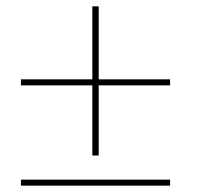

<svg xmlns="http://www.w3.org/2000/svg" viewBox="-20 -595 630 605"><path d="M271 -326H46V-345H271V-575H291V-345H516V-326H291V-105H271ZM516 -29V-10H46V-29Z"/></svg>

Font: Fixel Italic Variable Display Thin
Style: Italic
Weight: 100
Italic angle: -10°
Designer: AlfaBravo + MacPaw
Foundry: Kyrylo Tkachov, Marchela Mozhyna, Serhii Makarenko, Maria Weinstein, Zakhar Kryvoshyya
Version: Version 1.210;Glyphs 3.2 (3217)